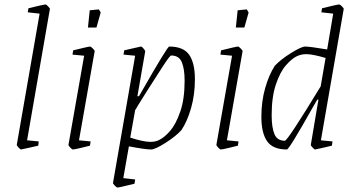

<svg xmlns="http://www.w3.org/2000/svg" viewBox="-20 -659 1578 858"><path d="M55 -12 157 -598 104 -604 107 -622Q175 -639 184 -639Q187 -639 195.5 -630Q204 -621 203 -619L101 -32L153 -27L151 -8L111 1Q75 9 74 9Q71 9 63 0.5Q55 -8 55 -12Z M286 -12 356 -410 304 -415 307 -434Q375 -451 383 -451Q386 -451 395 -442Q404 -433 403 -430L333 -32L385 -27L382 -8Q358 -2 337 3Q316 8 306 9Q302 9 294 0.5Q286 -8 286 -12ZM381 -613 422 -617 430 -603 411 -536H373Z M851 -305Q851 -236 834 -176.5Q817 -117 791 -78Q766 -50 719.5 -20.5Q673 9 655 9Q630 9 556 -5L531 137L584 143L581 162Q513 179 505 179Q501 179 492.5 170Q484 161 485 158L584 -410L532 -415L535 -434Q535 -434 574 -443Q610 -451 610 -451Q614 -451 621.5 -442Q629 -433 629 -430L594 -229H601L612 -248Q728 -451 736 -451Q800 -451 825.5 -414Q851 -377 851 -305ZM805 -298Q805 -351 792.5 -381Q780 -411 745 -411Q739 -411 705 -358.5Q671 -306 638 -254Q605 -202 596 -187Q592 -179 584 -167L562 -44Q621 -25 652 -25Q677 -25 694 -35Q716 -46 741 -75Q766 -104 785.5 -160Q805 -216 805 -298Z M947 -12 1017 -410 965 -415 968 -434Q1036 -451 1044 -451Q1047 -451 1056 -442Q1065 -433 1064 -430L994 -32L1046 -27L1043 -8Q1019 -2 998 3Q977 8 967 9Q963 9 955 0.5Q947 -8 947 -12ZM1042 -613 1083 -617 1091 -603 1072 -536H1034Z M1516 -619 1414 -32 1466 -27 1463 -8 1425 1Q1391 9 1388 9Q1385 9 1376.5 0Q1368 -9 1369 -12L1403 -214H1398L1377 -178Q1272 9 1262 9Q1199 9 1173.5 -28Q1148 -65 1148 -137Q1148 -206 1165 -265.5Q1182 -325 1208 -365Q1234 -393 1280.5 -422Q1327 -451 1344 -451Q1364 -451 1442 -438L1469 -598L1416 -604L1419 -622Q1487 -639 1496 -639Q1500 -639 1508.5 -630Q1517 -621 1516 -619ZM1413 -273 1435 -400Q1377 -417 1349 -417Q1325 -417 1305 -407Q1283 -396 1257.5 -367Q1232 -338 1213 -282Q1194 -226 1194 -144Q1194 -89 1206.5 -59.5Q1219 -30 1253 -30Q1265 -30 1413 -273Z"/></svg>

Font: Grenze ExtraLight
Style: Italic
Weight: 275
Italic angle: -10°
Designer: Renata Polastri
Foundry: Omnibus-Type
Version: Version 1.002; ttfautohint (v1.8)